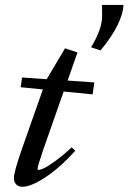

<svg xmlns="http://www.w3.org/2000/svg" viewBox="-20 -729 509 761"><path d="M378.4 -529.3 340.8 -541.5Q384.8 -613.3 384.8 -665.5Q384.8 -695.8 383.8 -709.5H469.2Q469.2 -678.7 446.8 -631.3Q424.3 -584 378.4 -529.3ZM69.3 11.2Q53.2 11.2 44.2 2Q35.2 -7.3 35.2 -23.9Q35.2 -47.4 65.9 -135.7L149.9 -374.5L62 -383.3L67.4 -421.9L165 -415L237.8 -537.6L287.1 -521L248 -409.7L354 -402.3L347.2 -355L232.4 -366.2L151.9 -137.2Q128.9 -69.8 128.9 -59.6Q128.9 -55.7 132.8 -55.7Q139.6 -55.7 153.8 -62Q168 -68.4 198.2 -90.1Q228.5 -111.8 264.2 -145L278.3 -131.3Q215.8 -62.5 158.9 -25.6Q102.1 11.2 69.3 11.2Z"/></svg>

Font: Elstob Medium
Style: Italic
Weight: 500
Italic angle: -20°
Designer: Peter S. Baker
Version: Version 1.015